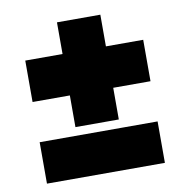

<svg xmlns="http://www.w3.org/2000/svg" viewBox="-74 -705 746 776"><g transform="rotate(-10 299.0 -317.5)"><path d="M210 -205V-335H57V-505H210V-635H388V-505H541V-335H388V-205ZM57 0V-170H541V0Z"/></g></svg>

Font: Encode Sans Expanded Expanded Black
Style: Regular
Weight: 900
Width: 7
Designer: Multiple Designers
Foundry: Impallari Type
Version: Version 3.000; ttfautohint (v1.8.3) -l 8 -r 50 -G 200 -x 14 